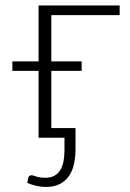

<svg xmlns="http://www.w3.org/2000/svg" viewBox="-20 -518 488 722"><path d="M125 -287V-497.5H430V-461H173V-287H287V-251.5H173V-36.5H264V43Q264 73 258.2 99Q252.5 125 239.2 144Q226 163 204.8 174Q183.5 185 152.5 185Q135 185 118.2 181.2Q101.5 177.5 82.5 170L86 151.5Q88 144.5 91.5 142.8Q95 141 98 141Q103 141 116.8 145.8Q130.5 150.5 150 150.5Q170.5 150.5 184.2 143Q198 135.5 206.5 121.8Q215 108 218.8 88.8Q222.5 69.5 222.5 46V0H125V-251.5H26.5V-287Z"/></svg>

Font: Lato Light
Style: Regular
Weight: 300
Designer: Lukasz Dziedzic
Foundry: tyPoland Lukasz Dziedzic
Version: Version 2.007; 2014-02-27